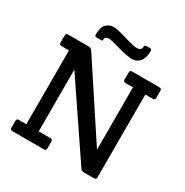

<svg xmlns="http://www.w3.org/2000/svg" viewBox="-192 -1014 1127 1169"><g transform="rotate(30 371.5 -429.0)"><path d="M645 -598V-15Q645 0 630 0H557Q542 0 534 -12L195 -513V-79H278Q293 -79 293 -64V-15Q293 0 278 0H55Q40 0 40 -15V-64Q40 -79 55 -79H108V-598H55Q40 -598 40 -613V-664Q40 -679 55 -679H202Q216 -679 225 -666L558 -160V-598H505Q490 -598 490 -613V-664Q490 -679 505 -679H698Q713 -679 713 -664V-613Q713 -598 698 -598ZM456 -817Q490 -817 490 -844Q490 -857 505 -857H529Q541 -857 541 -843Q541 -793 519.5 -768.5Q498 -744 465 -744Q432 -744 366 -763Q300 -782 286 -782Q256 -782 256 -760Q256 -753 254 -751.5Q252 -750 244 -750H213Q201 -750 201 -764Q201 -817 223 -837.5Q245 -858 273 -858Q301 -858 367 -837.5Q433 -817 456 -817Z"/></g></svg>

Font: Crete Round
Style: Regular
Weight: 400
Designer: Veronika Burian
Foundry: TypeTogether
Version: Version 1.001